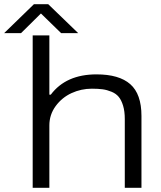

<svg xmlns="http://www.w3.org/2000/svg" viewBox="-76 -891 763 911"><path d="M-56.2 -733.9 85 -871.1H152.8L294.9 -733.9H213.9L118.2 -827.1L23.9 -733.9ZM79.1 0V-723.1H158.2V-441.9H165Q237.3 -538.1 381.8 -538.1Q489.3 -538.1 542.2 -491.5Q595.2 -444.8 595.2 -340.8V0H516.1V-326.2Q516.1 -362.8 508.1 -389.4Q500 -416 487.3 -431.4Q474.6 -446.8 453.4 -455.6Q432.1 -464.4 410.9 -467.3Q389.6 -470.2 359.9 -470.2Q309.1 -470.2 263.4 -449.2Q217.8 -428.2 188 -387.5Q158.2 -346.7 158.2 -295.9V0Z"/></svg>

Font: Archivo Expanded Light
Style: Regular
Weight: 300
Width: 7
Designer: Hector Gatti
Foundry: Omnibus-Type
Version: Version 2.001